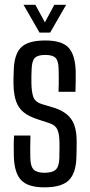

<svg xmlns="http://www.w3.org/2000/svg" viewBox="-20 -777 376 804"><path d="M165.5 7.5Q97 7.5 68.5 -22.8Q40 -53 38 -121.5Q37.5 -141 37.5 -165Q37.5 -189 39 -209.5H107.5Q106.5 -180.5 106.5 -156.8Q106.5 -133 107 -114.5Q108 -79.5 121.5 -66.5Q135 -53.5 165.5 -53.5Q199 -53.5 213.2 -66.5Q227.5 -79.5 228.5 -114.5Q228.5 -129 228.8 -139Q229 -149 229.2 -158.8Q229.5 -168.5 229 -181.5Q228.5 -216 220.2 -234.5Q212 -253 187.5 -261L137.5 -277.5Q101.5 -289 79.5 -306.5Q57.5 -324 47.5 -352.2Q37.5 -380.5 36.5 -424.5Q36 -438.5 36.5 -450.8Q37 -463 37.5 -477Q38 -547 67 -577.2Q96 -607.5 169.5 -607.5Q239 -607.5 266.8 -577.8Q294.5 -548 297 -480Q297 -461 297 -437Q297 -413 296 -392.5H225Q226 -408 226 -425.8Q226 -443.5 226 -459.8Q226 -476 225.5 -487.5Q225 -521.5 213 -534.2Q201 -547 169.5 -547Q137.5 -547 125.5 -534.2Q113.5 -521.5 112.5 -487.5Q112 -471 111.5 -459.5Q111 -448 111.5 -430Q112 -395 118.8 -373Q125.5 -351 154 -341.5L200.5 -327.5Q251.5 -313 276.2 -281Q301 -249 301 -185Q301 -170 300.8 -152.5Q300.5 -135 300 -120Q298.5 -52.5 268.5 -22.5Q238.5 7.5 165.5 7.5ZM145.5 -640.5 78.5 -757H128L168 -683.5L207.5 -757H257L190 -640.5Z"/></svg>

Font: Big Shoulders Display Thin Medium
Style: Regular
Weight: 500
Version: Version 2.002